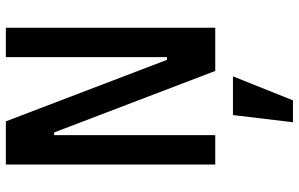

<svg xmlns="http://www.w3.org/2000/svg" viewBox="-198 -540 997 640"><g transform="rotate(-90 300.0 -219.5)"><path d="M237 59H366L286 259H213ZM179 -537H170V0H72V-698H216L421 -161H430V-698H528V0H384Z"/></g></svg>

Font: IBM Plex Mono Medium
Style: Regular
Weight: 500
Monospace: yes
Designer: Mike Abbink, Paul van der Laan, Pieter van Rosmalen
Foundry: Bold Monday
Version: Version 2.3